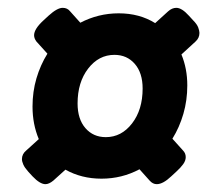

<svg xmlns="http://www.w3.org/2000/svg" viewBox="-20 -567 550 490"><path d="M96 -97Q82 -97 63 -117L52 -129Q43 -139 39.5 -147Q36 -155 36 -161Q36 -174 47 -183L79 -212Q63 -250 63 -295Q63 -333 73 -367Q83 -401 101 -430L73 -461Q67 -469 67 -477Q67 -493 91 -515L104 -527Q126 -547 140 -547Q152 -547 159 -538L185 -509Q231 -533 283 -533Q336 -533 376 -508L409 -538Q419 -547 430 -547Q444 -547 462 -527L473 -515Q483 -505 486 -496.5Q489 -488 489 -483Q489 -470 479 -461L443 -428Q458 -392 458 -349Q458 -311 448 -276.5Q438 -242 420 -213L447 -183Q454 -176 454 -166Q454 -157 447.5 -148Q441 -139 430 -129L417 -117Q396 -97 380 -97Q370 -97 362 -106L336 -135Q291 -111 239 -111Q188 -111 147 -134L116 -106Q105 -97 96 -97ZM250 -217Q290 -217 317 -252Q344 -287 344 -341Q344 -381 324 -404Q304 -427 272 -427Q232 -427 205 -392Q178 -357 178 -303Q178 -263 198 -240Q218 -217 250 -217Z"/></svg>

Font: Asap Semi Condensed Semi Condensed Regular
Style: Bold Italic
Weight: 700
Width: 4
Italic angle: -6°
Designer: Pablo Cosgaya
Foundry: Omnibus-Type
Version: Version 3.001; ttfautohint (v1.8.4.7-5d5b)